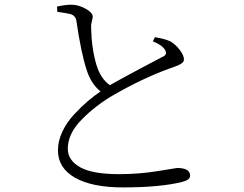

<svg xmlns="http://www.w3.org/2000/svg" viewBox="-20 -776 1040 820"><path d="M632.8 -599.6 641.6 -617.2Q684.6 -610.4 709 -598.6Q733.4 -583 749.5 -560.5Q765.6 -538.1 765.6 -522.5Q765.6 -515.6 761.7 -510.7Q757.8 -505.9 747.6 -500.5Q737.3 -495.1 728.5 -492.2Q719.7 -489.3 701.2 -482.4Q588.9 -441.4 464.8 -370.1Q388.7 -326.2 329.1 -265.6Q269.5 -205.1 269.5 -140.6Q269.5 -91.8 321.8 -62Q374 -32.2 489.3 -32.2Q574.2 -32.2 654.3 -45.4Q734.4 -58.6 736.3 -58.6Q792 -58.6 792 -25.4Q792 -7.8 757.8 1Q664.1 24.4 504.9 24.4Q373 24.4 300.3 -17.1Q227.5 -58.6 227.5 -133.8Q227.5 -173.8 246.1 -213.4Q264.6 -252.9 295.4 -286.1Q326.2 -319.3 353 -342.3Q379.9 -365.2 409.2 -385.7Q369.1 -418 350.6 -475.6Q326.2 -549.8 306.6 -684.6Q303.7 -709 281.2 -715.8Q270.5 -718.8 224.6 -725.6L223.6 -748Q258.8 -755.9 284.2 -755.9Q314.5 -755.9 344.7 -739.3Q375 -722.7 376 -706.1Q376 -698.2 372.1 -684.6Q368.2 -670.9 369.1 -658.2Q371.1 -568.4 391.6 -500Q409.2 -440.4 449.2 -412.1Q493.2 -437.5 578.6 -482.9Q664.1 -528.3 671.9 -532.2Q695.3 -541 686.5 -559.6Q675.8 -582 632.8 -599.6Z"/></svg>

Font: GenYoMin TW TTF Light
Style: Regular
Weight: 300
Version: Version 1.300